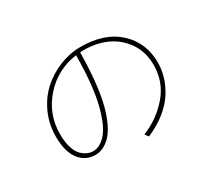

<svg xmlns="http://www.w3.org/2000/svg" viewBox="-123 -908 1246 1118"><g transform="rotate(-30 500.0 -348.5)"><path d="M124 -293Q124 -375 156.7 -447.3Q189.5 -519.5 243.2 -568.4Q296.9 -617.2 366.7 -645.5Q436.5 -673.8 508.8 -673.8Q670.9 -673.8 762.7 -588.4Q854.5 -502.9 854.5 -370.1Q854.5 -323.2 840.8 -276.9Q827.1 -230.5 797.9 -183.6Q768.6 -136.7 716.3 -94.2Q664.1 -51.8 593.8 -22.5L577.1 -45.9Q682.6 -88.9 754.4 -172.9Q826.2 -256.8 826.2 -370.1Q826.2 -462.9 777.3 -528.8Q728.5 -594.7 654.3 -623.5Q580.1 -652.3 492.2 -647.5Q488.3 -392.6 444.3 -263.7Q412.1 -168 367.2 -126.5Q322.3 -85 272.5 -85Q205.1 -85 164.6 -138.2Q124 -191.4 124 -293ZM462.9 -644.5Q329.1 -626 240.7 -526.4Q152.3 -426.8 152.3 -293Q152.3 -239.3 164.6 -200.7Q176.8 -162.1 196.8 -143.6Q216.8 -125 235.4 -117.7Q253.9 -110.4 272.5 -110.4Q312.5 -110.4 351.6 -149.4Q390.6 -188.5 418 -275.4Q461.9 -409.2 462.9 -644.5Z"/></g></svg>

Font: Gothic A1 Thin
Style: Regular
Weight: 250
Designer: HanYang I&C Co.,Ltd.
Foundry: HanYang I&C Co.,Ltd.
Version: Version 2.50